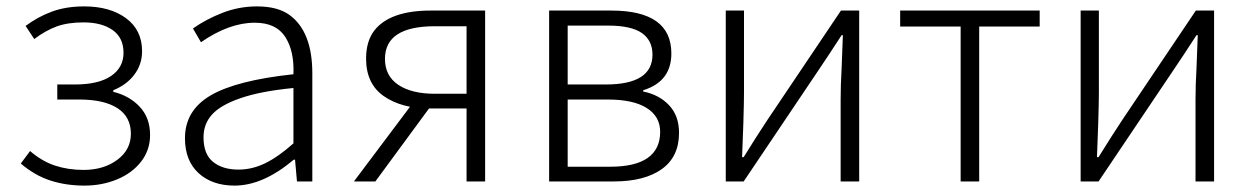

<svg xmlns="http://www.w3.org/2000/svg" viewBox="-20 -567 3913 600"><path d="M45 -56 74 -95Q111 -63 152 -49.5Q193 -36 241 -36Q304 -36 346.5 -67.5Q389 -99 389 -149Q389 -202 347 -229Q305 -256 228 -256H159V-303H214Q288 -303 327 -329.5Q366 -356 366 -402Q366 -449 332 -473Q298 -497 241 -497Q192 -497 157.5 -484.5Q123 -472 87 -445L60 -486Q99 -515 143 -531Q187 -547 243 -547Q324 -547 374 -510Q424 -473 424 -407Q424 -366 400 -334Q376 -302 334 -285V-280Q384 -268 416.5 -233.5Q449 -199 449 -145Q449 -98 421 -62Q393 -26 346 -6.5Q299 13 244 13Q186 13 137 -3Q88 -19 45 -56Z M558 -135Q558 -222 638.5 -269Q719 -316 897 -335Q900 -407 871.5 -451.5Q843 -496 776 -496Q696 -496 608 -435L583 -478Q624 -507 675.5 -527Q727 -547 783 -547Q848 -547 885 -520Q956 -468 956 -338V0H908L902 -68H898Q802 13 713 13Q643 13 600.5 -26Q558 -65 558 -135ZM897 -119V-292Q794 -282 731 -260Q670 -239 643 -209.5Q616 -180 616 -138Q616 -85 646 -61Q676 -37 725 -37Q768 -37 809 -57Q850 -77 897 -119Z M1438 -228H1322Q1235 -228 1179.5 -266.5Q1124 -305 1124 -384Q1124 -438 1150 -472Q1199 -534 1326 -534H1496V0H1438ZM1438 -485H1339Q1183 -485 1183 -383Q1183 -330 1224.5 -302Q1266 -274 1339 -274H1438ZM1279 -257 1328 -238 1153 0H1086Z M1696 -534H1890Q2078 -534 2078 -400Q2078 -312 1990 -285V-281Q2040 -271 2071 -238Q2102 -205 2102 -152Q2102 -77 2048 -38.5Q1994 0 1898 0H1696ZM2019 -396Q2019 -441 1985.5 -464Q1952 -487 1881 -487H1754V-303H1873Q2019 -303 2019 -396ZM2043 -155Q2043 -203 2001 -229.5Q1959 -256 1879 -256H1754V-46H1887Q1965 -46 2004 -73.5Q2043 -101 2043 -155Z M2248 -534H2305V-277Q2305 -252 2303 -182L2299 -76H2304L2341 -135L2378 -192L2608 -534H2665V0H2607V-256Q2607 -301 2610 -353L2614 -457H2610Q2566 -389 2534 -342L2304 0H2248Z M2982 -484H2793V-534H3229V-484H3040V0H2982Z M3357 -534H3414V-277Q3414 -252 3412 -182L3408 -76H3413L3450 -135L3487 -192L3717 -534H3774V0H3716V-256Q3716 -301 3719 -353L3723 -457H3719Q3675 -389 3643 -342L3413 0H3357Z"/></svg>

Font: Merged Yaku Han JP Light
Style: Regular
Weight: 300
Designer: Ryoko NISHIZUKA 西塚涼子 (kana, bopomofo & ideographs); Paul D. Hunt (Latin, Greek & Cyrillic); Sandoll Communications 산돌커뮤니
Foundry: Adobe
Version: Version 2.004